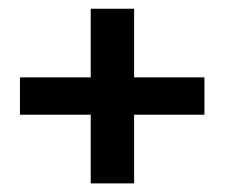

<svg xmlns="http://www.w3.org/2000/svg" viewBox="-20 -474 511 437"><path d="M445.3 -212.9V-297.9H285.2V-454.1H186.5V-297.9H25.4V-212.9H186.5V-56.6H285.2V-212.9Z"/></svg>

Font: Yaldevi Colombo SemiBold
Style: Regular
Weight: 600
Designer: Sol Matas, Denzil Rajitha, Kosala Senevirathne and Pathum Egodawatta
Foundry: Mooniak
Version: Version 1.020 ; ttfautohint (v1.6)